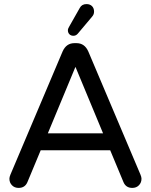

<svg xmlns="http://www.w3.org/2000/svg" viewBox="-20 -914 737 939"><path d="M403 -894Q420 -894 430 -884Q440 -874 440 -857Q440 -843 430 -832L361 -750Q352 -739 339 -739Q327 -739 319.5 -746.5Q312 -754 312 -766Q312 -774 319 -785L370 -875Q380 -894 403 -894ZM667 -60Q672 -48 672 -40Q672 -21 659.5 -8Q647 5 627 5Q596 5 584 -23L519 -179H179L114 -23Q102 5 71 5Q51 5 38.5 -8Q26 -21 26 -40Q26 -48 31 -60L286 -662Q304 -703 344 -703H354Q394 -703 412 -662ZM214 -262H484L349 -587Z"/></svg>

Font: Varela Round
Style: Regular
Weight: 400
Designer: Joe Prince
Foundry: Joe Prince
Version: Version 1.000